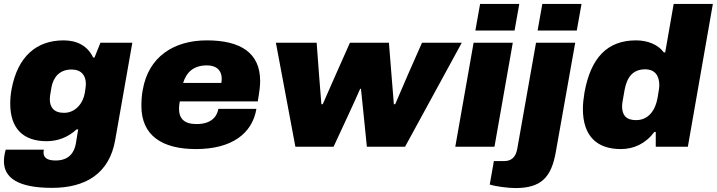

<svg xmlns="http://www.w3.org/2000/svg" viewBox="-21 -745 3640 975"><path d="M243 209C412 209 534 138 564 -34L651 -528H489L459 -453H452C425 -510 373 -540 302 -540C164 -540 69 -458 38 -293C33 -266 31 -242 31 -219C31 -91 98 -28 216 -28C272 -28 325 -48 368 -88H376C372 -64 368 -39 364 -15C356 30 329 70 261 70C215 70 200 53 200 29C200 25 201 19 202 15H8C0 42 -1 65 -1 74C-1 157 69 209 243 209ZM304 -172C252 -172 232 -201 232 -241C232 -248 232 -257 240 -300C249 -351 280 -392 342 -392C393 -392 415 -361 415 -319C415 -310 414 -300 410 -275C402 -223 364 -172 304 -172Z M974 12C1155 12 1260 -66 1281 -192H1088C1080 -149 1048 -115 977 -115C914 -115 888 -143 888 -194C888 -205 890 -220 892 -230H1288C1298 -289 1300 -312 1300 -334C1300 -475 1203 -540 1029 -540C862 -540 733 -457 704 -289C699 -263 697 -236 697 -207C697 -57 802 12 974 12ZM909 -324C926 -379 963 -413 1030 -413C1078 -413 1105 -388 1105 -345C1105 -339 1104 -331 1103 -324Z M1479 0H1673L1756 -179C1773 -216 1796 -266 1808 -294H1812C1815 -265 1820 -214 1824 -178L1842 0H2036L2324 -528H2122L2050 -365C2032 -324 2003 -256 1986 -216H1979C1975 -263 1969 -337 1967 -365L1954 -528H1756L1684 -366C1667 -328 1636 -258 1618 -216H1611C1608 -250 1603 -315 1599 -367L1587 -528H1380Z M2393 -590H2592L2616 -725H2417ZM2291 0H2490L2583 -528H2384Z M2709 -590H2908L2932 -725H2733ZM2596 210C2726 210 2778 157 2801 29L2900 -528H2701L2606 9C2599 50 2579 73 2539 73H2487L2466 192C2496 202 2561 210 2596 210Z M3132 12C3197 12 3257 -15 3302 -75H3309V0H3472L3599 -725H3400L3357 -479H3350C3321 -518 3269 -540 3209 -540C3063 -540 2979 -452 2947 -275C2942 -245 2939 -217 2939 -192C2939 -55 3009 12 3132 12ZM3209 -135C3158 -135 3138 -161 3138 -205C3138 -215 3139 -225 3151 -290C3163 -352 3192 -393 3255 -393C3306 -393 3327 -359 3327 -313C3327 -303 3326 -291 3318 -247C3307 -185 3272 -135 3209 -135Z"/></svg>

Font: Archivo Black
Style: Italic
Weight: 900
Italic angle: -10°
Designer: Hector Gatti
Foundry: Omnibus-Type
Version: Version 2.001